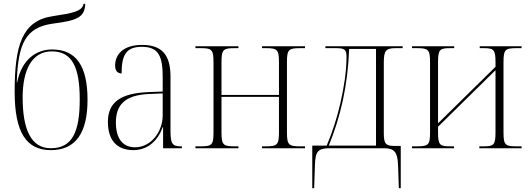

<svg xmlns="http://www.w3.org/2000/svg" viewBox="-20 -779 2787 1009"><path d="M247 10C379 10 440 -82 440 -255C440 -431 381 -519 254 -519C170 -519 94 -466 70 -346H68C75 -548 112 -635 259 -655C380 -671 426 -685 428 -759H419C412 -718 360 -710 257 -694C96 -670 57 -541 57 -297C57 -82 119 10 247 10ZM247 0C143 0 99 -99 99 -267C99 -412 148 -509 252 -509C360 -509 399 -425 399 -256C399 -86 360 0 247 0Z M681 10C762 10 813 -47 835 -111H837V0H936V-10H932C885 -10 876 -23 876 -93V-377C876 -489 832 -543 727 -543C628 -543 585 -493 585 -435C585 -408 597 -393 619 -393C619 -490 643 -533 725 -533C815 -533 835 -482 835 -373V-298L759 -295C616 -289 547 -243 547 -139C547 -39 597 10 681 10ZM690 -5C621 -5 589 -56 589 -135C589 -226 634 -279 762 -285L835 -288V-173C835 -86 773 -5 690 -5Z M1007 0H1233V-10H1217C1154 -10 1144 -15 1144 -83V-270H1446V-83C1446 -16 1436 -10 1374 -10H1357V0H1583V-10H1560C1498 -10 1488 -16 1488 -83V-453C1488 -520 1498 -526 1559 -526H1583V-536H1357V-526H1376C1436 -526 1446 -520 1446 -452V-280H1144V-453C1144 -520 1154 -526 1215 -526H1233V-536H1007V-526H1033C1092 -526 1102 -520 1102 -452V-83C1102 -15 1093 -10 1030 -10H1007Z M1621 210H1631L1635 88C1637 14 1653 0 1715 0H1997C2051 0 2070 18 2072 93L2076 210H2086V-12H2053C2005 -12 1997 -26 1997 -80V-452C1997 -514 2009 -526 2060 -526H2096V-536H1690V-526H1745C1791 -526 1801 -519 1801 -480C1801 -405 1788 -321 1769 -238C1752 -163 1727 -85 1697 -14H1621ZM1708 -14C1770 -167 1807 -325 1815 -522H1956V-14Z M2145 0H2366V-10H2349C2292 -10 2282 -15 2282 -83V-113L2584 -410V-83C2584 -15 2574 -10 2519 -10H2499V0H2721V-10H2699C2636 -10 2626 -15 2626 -83V-452C2626 -521 2636 -526 2699 -526H2721V-536H2501V-526H2519C2574 -526 2584 -520 2584 -453V-428L2282 -131V-453C2282 -520 2292 -526 2347 -526H2367V-536H2145V-526H2170C2230 -526 2240 -520 2240 -452V-84C2240 -15 2231 -10 2167 -10H2145Z"/></svg>

Font: Noto Serif Display SemiCondensed ExtraLight
Style: Regular
Weight: 200
Width: 4
Designer: Monotype Design Team
Foundry: Monotype Imaging Inc.
Version: Version 2.009